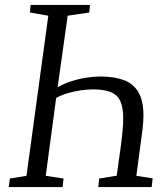

<svg xmlns="http://www.w3.org/2000/svg" viewBox="-20 -763 678 783"><path d="M15.5 0 20.5 -35 88 -46 177 -699 102 -712 105 -743H347L344 -712L256 -699L215 -407Q241.5 -422.5 272.5 -432.2Q303.5 -442 334 -446.5Q364.5 -451 390 -451Q443.5 -451 482.8 -437.2Q522 -423.5 543.5 -388.8Q565 -354 565 -291Q565 -279 564 -265.2Q563 -251.5 561.5 -237L536 -46L602.5 -35.5L598.5 0H381L384.5 -35L456 -46.5L474.5 -180Q478 -209 480.2 -234Q482.5 -259 482.5 -280Q482.5 -322.5 471.5 -348.8Q460.5 -375 433.2 -386.8Q406 -398.5 358.5 -398.5Q336.5 -398.5 308.8 -394.5Q281 -390.5 254.5 -382.5Q228 -374.5 209 -363.5L166.5 -46L239 -35L235.5 0Z"/></svg>

Font: Merriweather 48pt Light
Style: Italic
Weight: 300
Italic angle: -7.8°
Version: Version 2.101